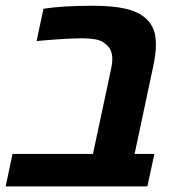

<svg xmlns="http://www.w3.org/2000/svg" viewBox="-45 -662 628 682"><path d="M-24.9 0 -0.5 -115.2H285.2L350.1 -419.4Q354 -436.5 354 -452.6Q354 -489.7 327.6 -507.3Q315.4 -518.6 294.2 -522.2Q272.9 -525.9 249.5 -525.9Q221.7 -525.9 186 -523.9Q150.4 -522 106.4 -518.1L85 -516.1L109.4 -630.9Q176.3 -641.6 286.1 -641.6Q352.1 -641.6 397.5 -631.8Q442.9 -622.1 470.7 -598.6Q486.3 -585 495.1 -568.4Q503.9 -551.8 506.8 -534.2Q508.8 -515.1 508.8 -501Q508.8 -470.7 499 -425.3L433.1 -115.2H503.4L478.5 0Z"/></svg>

Font: Open Sans
Style: Bold Italic
Weight: 700
Italic angle: -12°
Designer: Monotype Design Team
Foundry: Monotype Imaging Inc.
Version: Version 3.003; ttfautohint (v1.8.4)